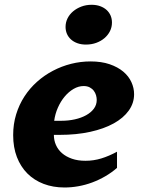

<svg xmlns="http://www.w3.org/2000/svg" viewBox="-20 -789 617 818"><path d="M254.9 9.8Q206.1 9.8 165.8 -5.6Q125.5 -21 96.7 -49.8Q67.9 -78.6 52 -119.9Q36.1 -161.1 36.1 -213.4Q36.1 -260.3 48.8 -301.8Q61.5 -343.3 84.2 -378.2Q106.9 -413.1 137.9 -440.7Q168.9 -468.3 205.6 -487.5Q242.2 -506.8 283 -517.1Q323.7 -527.3 365.7 -527.3Q412.1 -527.3 447 -515.4Q481.9 -503.4 505.1 -483.9Q528.3 -464.4 539.8 -439.2Q551.3 -414.1 551.3 -387.7Q551.3 -349.6 528.6 -317.9Q505.9 -286.1 464.4 -263.2Q422.9 -240.2 364.3 -227.3Q305.7 -214.4 233.9 -214.4H209.5Q209.5 -191.4 218.3 -171.4Q227.1 -151.4 244.1 -136.5Q261.2 -121.6 286.4 -112.8Q311.5 -104 344.2 -104Q378.9 -104 411.6 -114Q444.3 -124 478.5 -142.6V-73.7Q455.6 -53.7 428.7 -38.1Q401.9 -22.5 373 -11.7Q344.2 -1 314.2 4.4Q284.2 9.8 254.9 9.8ZM336.4 -422.4Q314.5 -422.4 293.5 -410.2Q272.5 -397.9 255.4 -377.4Q238.3 -356.9 226.6 -330.3Q214.8 -303.7 210.9 -274.4H240.7Q271.5 -274.4 298.8 -280.5Q326.2 -286.6 346.9 -298.1Q367.7 -309.6 379.9 -325.9Q392.1 -342.3 392.1 -363.3Q392.1 -372.6 389.2 -383.1Q386.2 -393.6 379.6 -402.3Q373 -411.1 362.3 -416.7Q351.6 -422.4 336.4 -422.4ZM346.2 -599.1Q325.7 -599.1 309.6 -605Q293.5 -610.8 282.2 -621.1Q271 -631.3 265.1 -645Q259.3 -658.7 259.3 -674.3Q259.3 -693.8 267.8 -710.9Q276.4 -728 291.5 -740.7Q306.6 -753.4 326.7 -761Q346.7 -768.6 370.1 -768.6Q390.6 -768.6 406.7 -762.7Q422.9 -756.8 434.1 -746.6Q445.3 -736.3 451.2 -722.7Q457 -709 457 -692.9Q457 -673.3 448.5 -656.2Q439.9 -639.2 425 -626.5Q410.2 -613.8 389.9 -606.4Q369.6 -599.1 346.2 -599.1Z"/></svg>

Font: Proza Libre
Style: Bold Italic
Weight: 700
Designer: Jasper de Waard
Foundry: Jasper de Waard
Version: Version 1.000; ttfautohint (v1.4.1.8-43bc)